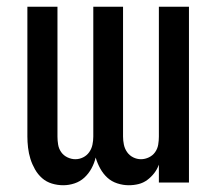

<svg xmlns="http://www.w3.org/2000/svg" viewBox="-20 -540 640 568"><path d="M167 8Q150 8 133.5 3Q117 -2 104.5 -13Q92 -24 83.5 -39Q75 -54 70 -70Q65 -86 63 -103Q61 -120 61 -136V-520H150V-136Q150 -124 152 -112Q154 -100 161 -90Q168 -80 179.5 -74.5Q191 -69 203 -69Q215 -69 226 -74.5Q237 -80 244 -90Q251 -100 253.5 -112Q256 -124 256 -136V-520H344V-136Q344 -124 346.5 -112Q349 -100 356 -90Q363 -80 374 -74.5Q385 -69 397 -69Q409 -69 420.5 -74.5Q432 -80 439 -90Q446 -100 448 -112Q450 -124 450 -136V-520H539V0H450V-53Q445 -39 436 -27.5Q427 -16 415.5 -7.5Q404 1 390 4.5Q376 8 361 8Q344 8 327 2.5Q310 -3 297.5 -14.5Q285 -26 276.5 -41.5Q268 -57 263 -74Q259 -57 250.5 -41.5Q242 -26 229.5 -14.5Q217 -3 200.5 2.5Q184 8 167 8Z"/></svg>

Font: Iosevka Medium Extended
Style: Regular
Weight: 500
Width: 7
Monospace: yes
Designer: Belleve Invis
Foundry: Belleve Invis
Version: Version 32.5.0; ttfautohint (v1.8.4)